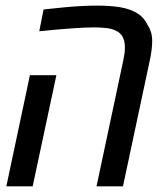

<svg xmlns="http://www.w3.org/2000/svg" viewBox="-20 -660 587 680"><path d="M321.8 0 416 -442.9Q418.9 -457 420.7 -469Q422.4 -481 422.4 -491.7Q422.4 -514.6 414.3 -529.5Q406.2 -544.4 388.7 -552.2Q374 -559.1 353 -561Q332 -563 312.5 -563Q283.2 -563 235.1 -559.6Q187 -556.2 119.1 -549.3L134.3 -626.5Q172.9 -630.9 207 -634Q241.2 -637.2 270.5 -638.7Q299.8 -640.1 323.2 -640.1Q370.1 -640.1 404.8 -634.5Q439.5 -628.9 464.8 -613.8Q478.5 -605.5 487.8 -594.7Q497.1 -584 502.9 -571.3Q510.3 -560.5 514.6 -546.6Q519 -532.7 519 -514.2Q519 -499.5 516.6 -480.7Q514.2 -461.9 509.3 -440.4L415.5 0ZM2.4 0 85.9 -393.6H179.7L95.7 0Z"/></svg>

Font: Open Sans SemiCondensed Medium
Style: Italic
Weight: 500
Width: 4
Italic angle: -12°
Designer: Monotype Design Team
Foundry: Monotype Imaging Inc.
Version: Version 3.000